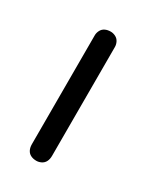

<svg xmlns="http://www.w3.org/2000/svg" viewBox="-66 -183 156 206"><g transform="rotate(30 12.5 -80.0)"><path d="M0 -13H25V-148H0ZM13 -25Q9 -25 6 -23.5Q3 -22 1.5 -19Q0 -16 0 -13Q0 -9 1.5 -6Q3 -3 6 -1.5Q9 0 13 0Q16 0 19 -1.5Q22 -3 23.5 -6Q25 -9 25 -13Q25 -16 23.5 -19Q22 -22 19 -23.5Q16 -25 13 -25ZM13 -160Q9 -160 6 -158.5Q3 -157 1.5 -154Q0 -151 0 -148Q0 -144 1.5 -141Q3 -138 6 -136.5Q9 -135 13 -135Q16 -135 19 -136.5Q22 -138 23.5 -141Q25 -144 25 -148Q25 -151 23.5 -154Q22 -157 19 -158.5Q16 -160 13 -160Z"/></g></svg>

Font: Wavefont Thin
Style: Regular
Weight: 100
Monospace: yes
Version: Version 3.005;gftools[0.9.33]